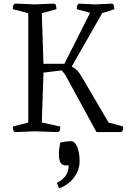

<svg xmlns="http://www.w3.org/2000/svg" viewBox="-20 -720 692 1047"><path d="M65 0Q54 0 52 -12.5Q50 -25 50 -30L134 -52V-648L50 -670Q50 -675 52 -687.5Q54 -700 65 -700Q65 -700 71 -700Q77 -700 99 -699Q121 -698 168 -696Q215 -698 237 -699Q259 -700 266 -700Q273 -700 273 -700Q284 -700 286 -687.5Q288 -675 288 -670L208 -648L217 -372H331L471 -650L399 -670Q399 -675 401 -687.5Q403 -700 414 -700Q434 -699 454.5 -698Q475 -697 495 -696Q519 -697 542.5 -698Q566 -699 590 -700Q599 -700 601.5 -687.5Q604 -675 604 -670L537 -648L371 -357Q385 -351 398.5 -338Q412 -325 427 -299L572 -52L652 -30Q652 -25 650 -12.5Q648 0 637 0H506L345 -295Q330 -324 315 -336L217 -324L208 -52L309 -30Q309 -25 307 -12.5Q305 0 294 0Q294 0 266 -0.5Q238 -1 168 -4Q121 -2 99 -1Q77 0 71 0Q65 0 65 0ZM302 307 290 277Q320 263 337 239.5Q354 216 354 186V181Q349 182 346 182Q343 182 338 182Q301 182 301 122Q301 108 303 91.5Q305 75 309 57Q323 54 339 52Q355 50 368 50Q388 50 401 80.5Q414 111 414 159Q414 209 382.5 249.5Q351 290 302 307Z"/></svg>

Font: Mate
Style: Regular
Weight: 400
Designer: Eduardo Rodriguez Tunni
Foundry: Eduardo Rodriguez Tunni
Version: Version 1.003; ttfautohint (v1.8.4.7-5d5b);gftools[0.9.24]